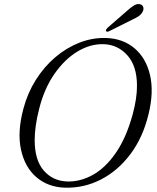

<svg xmlns="http://www.w3.org/2000/svg" viewBox="-20 -896 762 930"><path d="M493.5 -712Q575.5 -709.5 631.2 -662.5Q687 -615.5 706.5 -533.2Q726 -451 699.5 -343Q672.5 -230.5 612 -149.8Q551.5 -69 468.8 -26.5Q386 16 292.5 13Q212 10 156.2 -37.8Q100.5 -85.5 81.8 -170.8Q63 -256 93.5 -370Q113.5 -445.5 153.5 -509Q193.5 -572.5 247.5 -618.5Q301.5 -664.5 364.5 -689.2Q427.5 -714 493.5 -712ZM305 -17Q368.5 -15 429.8 -49Q491 -83 541.2 -155.8Q591.5 -228.5 622.5 -341.5Q644 -420.5 643.5 -482.5Q643 -576.5 597.2 -627.8Q551.5 -679 484 -682Q419 -684.5 356.2 -647Q293.5 -609.5 244 -538.5Q194.5 -467.5 170 -370Q158.5 -325.5 153.2 -287.2Q148 -249 148 -217.5Q148 -120.5 191.8 -70Q235.5 -19.5 305 -17ZM593 -841.5Q613 -860 628.8 -869.5Q644.5 -879 658.5 -875.5Q671 -872 674 -861.2Q677 -850.5 671 -839.5Q664 -825.5 650.5 -816.8Q637 -808 618 -799.5L508 -744.5Q497 -739.5 493.5 -746Q492 -749.5 494.5 -753.5Q497 -757.5 501 -761.5Z"/></svg>

Font: Fraunces 72pt S050 Light
Style: Italic
Weight: 300
Italic angle: -16°
Version: Version 1.000; ttfautohint (v1.8.3)